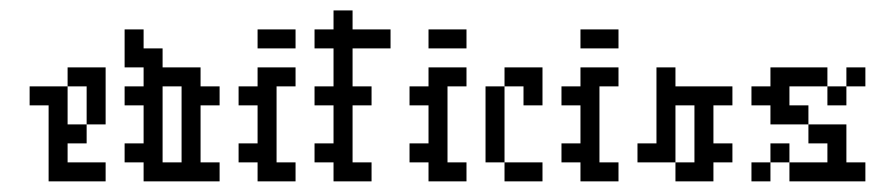

<svg xmlns="http://www.w3.org/2000/svg" viewBox="-20 -341 1647 361"><path d="M71.4 -142.9V0H178.6V-35.7H107.1V-71.4H142.9V-107.1H107.1V-178.6H35.7V-142.9ZM107.1 -214.3V-178.6H142.9V-107.1H178.6V-214.3Z M321.4 -178.6V-35.7H285.7V-178.6ZM250 -71.4H214.3V-35.7H250V0H392.9V-35.7H357.1V-142.9H392.9V-178.6H357.1V-214.3H285.7V-250H250V-285.7H214.3V-214.3H250V-178.6H214.3V-142.9H250Z M464.3 -178.6H428.6V-142.9H464.3V-71.4H428.6V-35.7H464.3V0H535.7V-35.7H500V-178.6H535.7V-214.3H464.3ZM464.3 -285.7V-250H535.7V-285.7Z M607.1 -35.7V0H678.6V-35.7H642.9V-142.9H678.6V-178.6H642.9V-250H714.3V-285.7H642.9V-321.4H607.1V-285.7H571.4V-250H607.1V-178.6H571.4V-142.9H607.1V-71.4H571.4V-35.7Z M785.7 -178.6H750V-142.9H785.7V-71.4H750V-35.7H785.7V0H857.1V-35.7H821.4V-178.6H857.1V-214.3H785.7ZM785.7 -285.7V-250H857.1V-285.7Z M928.6 -35.7V-178.6H892.9V-35.7ZM928.6 -35.7V0H1000V-35.7ZM928.6 -214.3V-178.6H964.3V-142.9H1000V-214.3Z M1071.4 -178.6H1035.7V-142.9H1071.4V-71.4H1035.7V-35.7H1071.4V0H1142.9V-35.7H1107.1V-178.6H1142.9V-214.3H1071.4ZM1071.4 -285.7V-250H1142.9V-285.7Z M1214.3 -71.4H1178.6V-35.7H1250V-142.9H1285.7V-35.7H1250V0H1321.4V-35.7H1357.1V-71.4H1321.4V-142.9H1357.1V-178.6H1250V-214.3H1214.3Z M1535.7 -71.4V-35.7H1464.3V0H1607.1V-35.7H1571.4V-107.1H1500V-71.4ZM1464.3 -35.7V-71.4H1428.6V-35.7ZM1428.6 -142.9V-107.1H1500V-142.9H1464.3V-178.6H1535.7V-214.3H1428.6V-178.6H1392.9V-142.9ZM1535.7 -178.6V-142.9H1571.4V-178.6ZM1571.4 -214.3V-178.6H1607.1V-214.3ZM1392.9 -35.7V0H1428.6V-35.7Z"/></svg>

Font: Gossip Low Pixel
Style: Regular
Weight: 500
Width: 3
Designer: Deborah Khodanovich
Version: Version 1.001;Glyphs 3.3.1 (3343)